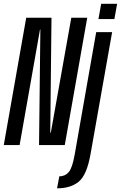

<svg xmlns="http://www.w3.org/2000/svg" viewBox="-51 -769 641 1018"><path d="M-31 0H53L161 -612H163L156 0H292.5L411.5 -675H327L218.5 -66H215.5L222 -675H88ZM251.5 229.5Q324 229.5 367 193.8Q410 158 429.5 45.5L543.5 -598.5H459L345 50.5Q332.5 121.5 313.2 143.8Q294 166 263.5 166ZM485.5 -749 471 -668H555.5L570 -749Z"/></svg>

Font: Anybody ExtraCondensed
Style: Italic
Weight: 400
Width: 2
Italic angle: -10°
Version: Version 1.113;gftools[0.9.25]